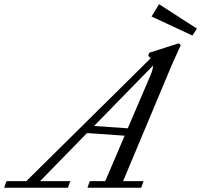

<svg xmlns="http://www.w3.org/2000/svg" viewBox="-88 -879 942 899"><path d="M813 -712.4 621.6 -801.8 656.7 -859.4 834 -745.1ZM-68.4 0 -57.6 -30.8H35.2L617.7 -606.4Q612.3 -612.3 606 -616.7L610.4 -631.8L749 -676.3L758.3 -667.5Q722.7 -590.3 716.8 -575.7L488.3 -30.8H584L573.2 0H321.3L332.5 -30.8H404.8L495.6 -243.7L319.3 -255.9L99.6 -30.8H241.2L230 0ZM617.7 -528.8Q627.9 -553.7 628.9 -572.3L352.5 -289.1L510.3 -278.3Z"/></svg>

Font: Elstob 10pt
Style: Italic
Weight: 400
Italic angle: -20°
Designer: Peter S. Baker
Version: Version 1.015